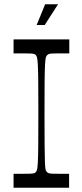

<svg xmlns="http://www.w3.org/2000/svg" viewBox="-20 -886 387 906"><path d="M44 0V-66Q60 -66 71.5 -66Q83 -66 93 -66Q122 -66 132.5 -67Q143 -68 148 -73Q152 -76 154.5 -84.5Q157 -93 158.5 -119.5Q160 -146 160.5 -200.5Q161 -255 161 -350Q161 -445 160.5 -499.5Q160 -554 158.5 -580.5Q157 -607 154.5 -615.5Q152 -624 148 -627Q143 -632 132.5 -633Q122 -634 93 -634Q83 -634 71.5 -634Q60 -634 44 -634V-700H307V-634Q293 -634 280.5 -634Q268 -634 258 -634Q229 -634 219 -633Q209 -632 204 -627Q199 -624 196.5 -615.5Q194 -607 192.5 -580.5Q191 -554 190.5 -499.5Q190 -445 190 -350Q190 -255 190.5 -200.5Q191 -146 192 -119.5Q193 -93 195.5 -84.5Q198 -76 203 -73Q208 -68 218.5 -67Q229 -66 257 -66Q267 -66 279.5 -66Q292 -66 306 -66V0ZM153 -768 193 -866H254L191 -768Z"/></svg>

Font: Ojuju ExtraLight
Style: Regular
Weight: 400
Version: Version 1.000